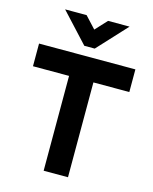

<svg xmlns="http://www.w3.org/2000/svg" viewBox="-134 -1017 883 1105"><g transform="rotate(15 307.0 -464.5)"><path d="M275 -755 114 -929H242L306 -860L370 -929H498L337 -755ZM20 -700H594V-565H380V0H235V-565H20Z"/></g></svg>

Font: Haskoy ExtraBold
Style: Regular
Weight: 800
Designer: Ertekin Erdin
Foundry: Ertekin Erdin
Version: Version 2.000; ttfautohint (v1.8.4.7-5d5b)